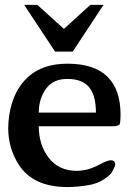

<svg xmlns="http://www.w3.org/2000/svg" viewBox="-20 -734 528 776"><path d="M252.4 22Q113.3 22 55.7 -68.8Q13.2 -134.8 13.2 -216.3Q13.2 -242.2 17.6 -270Q32.7 -366.7 92 -421.6Q151.4 -476.6 252.4 -476.6Q467.3 -476.6 467.3 -269Q466.8 -249 465.3 -236.3Q463.9 -223.6 433.6 -223.6H136.7Q136.7 -148.4 177.2 -95.9Q217.8 -43.5 290 -43.5Q308.1 -43.5 330.1 -48.3Q352.1 -53.2 383.8 -69.8Q415 -86.4 428.2 -86.4Q435.1 -86.4 440.9 -82.5Q445.8 -77.6 445.8 -71.3Q445.8 -63 438.5 -49.8Q432.1 -36.6 428 -32.2Q423.8 -27.8 420.4 -24.4Q385.3 5.9 339.8 13.9Q294.4 22 252.4 22ZM136.7 -278.8H367.7Q367.7 -349.1 339.6 -382.1Q311.5 -415 252.4 -415Q193.8 -415 165.3 -374.3Q136.7 -333.5 136.7 -278.8ZM77.6 -714.4H130.9L238.3 -617.2L345.2 -714.4H398.4L273.9 -525.4H202.6Z"/></svg>

Font: Caudex
Style: Bold
Weight: 700
Version: Version 1.01